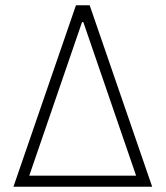

<svg xmlns="http://www.w3.org/2000/svg" viewBox="-20 -708 629 728"><path d="M31 0 268 -688H320L557 0ZM91 -42H496L296 -624H291Z"/></svg>

Font: Saira SemiCondensed ExtraLight
Style: Regular
Weight: 250
Width: 4
Designer: Hector Gatti with collaboration of the Omnibus-Type team
Foundry: Omnibus-Type
Version: Version 1.101